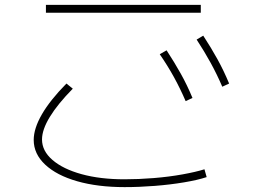

<svg xmlns="http://www.w3.org/2000/svg" viewBox="-20 -738 1040 786"><path d="M490 28Q380 28 296 4Q212 -20 165 -64Q118 -108 118 -165Q118 -212 151.5 -270Q185 -328 252 -396L278 -375Q216 -312 184 -259.5Q152 -207 152 -167Q152 -120 195 -83Q238 -46 314 -25Q390 -4 490 -4Q547 -4 609 -9Q671 -14 726.5 -24Q782 -34 817 -45L826 -13Q790 -1 733.5 8.5Q677 18 613.5 23Q550 28 490 28ZM168 -686V-718H802V-686ZM740 -324Q718 -375 692.5 -421.5Q667 -468 634 -516L662 -532Q694 -483 720 -436.5Q746 -390 768 -337ZM890 -383Q868 -434 842.5 -480.5Q817 -527 785 -576L812 -592Q844 -543 870 -496Q896 -449 918 -396Z"/></svg>

Font: M PLUS 1 ExtraLight
Style: Regular
Weight: 250
Version: Version 1.001